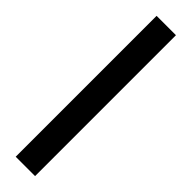

<svg xmlns="http://www.w3.org/2000/svg" viewBox="-238 -648 636 636"><g transform="rotate(45 79.5 -330.0)"><path d="M34 -660H124.7V0H34Z"/></g></svg>

Font: Bricolage Grotesque 96pt Condensed ExBd
Style: Regular
Weight: 800
Width: 3
Designer: Mathieu Triay
Foundry: Atelier Triay
Version: Version 1.001;Glyphs 3.2 (3207)